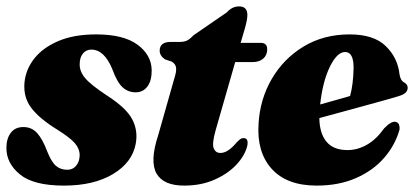

<svg xmlns="http://www.w3.org/2000/svg" viewBox="-25 -570 1297 600"><path d="M185.5 -39.5Q202.5 -39.5 213 -52.2Q223.5 -65 224 -84.5Q224 -105 209 -122.5Q194 -140 153 -165.5Q98 -199.5 72.8 -232.8Q47.5 -266 51.5 -312Q55.5 -353.5 82.5 -387.5Q109.5 -421.5 158 -442Q206.5 -462.5 275 -462.5Q361 -462.5 404.5 -430.5Q448 -398.5 449 -351.5Q449.5 -318 435.8 -299.8Q422 -281.5 399 -281.5Q375 -281.5 357.8 -297.5Q340.5 -313.5 325.5 -355Q300.5 -415 260.5 -415Q244 -415 234 -402.5Q224 -390 224 -369.5Q223.5 -347 241 -326Q258.5 -305 308.5 -272Q369.5 -233 388.2 -197.2Q407 -161.5 399 -120Q388 -62 328 -26Q268 10 175 10Q80 10 37.5 -24.8Q-5 -59.5 -5 -107.5Q-5 -137 8.8 -155Q22.5 -173 48 -173Q74 -173 91 -154.2Q108 -135.5 122.5 -97Q135.5 -64 149.8 -51.8Q164 -39.5 185.5 -39.5Z M511.5 -377.5 490.5 -384.5Q474 -396 474 -411.5Q474 -439 508.5 -439H536.5Q550 -439 558.8 -443Q567.5 -447 580 -460L684 -531.5Q700.5 -550 722 -550Q748 -550 748 -523.5Q748 -516 746.2 -506Q744.5 -496 740 -480.5L727 -436H790Q810 -436 810 -416Q810 -397.5 797.5 -386.8Q785 -376 764.5 -376H710L649 -163.5Q637 -121.5 642.8 -106.8Q648.5 -92 664 -92Q687.5 -92 715.5 -126Q723 -133.5 727 -136Q731 -138.5 736 -138.5Q752 -138.5 748 -115.5Q741 -85 714.5 -56.2Q688 -27.5 646 -8.8Q604 10 550.5 10Q485.5 10 464 -28Q442.5 -66 469.5 -148L519.5 -324Q527 -347 525.2 -358.8Q523.5 -370.5 511.5 -377.5Z M1223.5 -165Q1210 -116.5 1175.5 -76.8Q1141 -37 1087.5 -13.5Q1034 10 964.5 10Q871.5 10 824.2 -42.2Q777 -94.5 783 -183.5Q787.5 -260.5 824.5 -323.8Q861.5 -387 924 -424.8Q986.5 -462.5 1067.5 -462.5Q1143 -462.5 1180.5 -426Q1218 -389.5 1223.5 -337.5Q1226.5 -317.5 1239.5 -311.5Q1249 -305.5 1249 -295.5Q1249 -287.5 1242.8 -280.8Q1236.5 -274 1219 -269Q1198 -262.5 1156 -251Q1114 -239.5 1064.8 -226Q1015.5 -212.5 973 -201Q973.5 -153.5 995.2 -127.2Q1017 -101 1061 -101Q1092.5 -101 1121.8 -117.8Q1151 -134.5 1175.5 -169Q1198.5 -193 1212.5 -189Q1220 -186.5 1222.2 -179.8Q1224.5 -173 1223.5 -165ZM1053.5 -407.5Q1028.5 -407.5 1006 -361.8Q983.5 -316 975.5 -243.5Q1000.5 -250.5 1025.2 -257.5Q1050 -264.5 1069 -270Q1079 -306 1080 -358Q1080 -407.5 1053.5 -407.5Z"/></svg>

Font: Fraunces 144pt Soft Black
Style: Italic
Weight: 900
Italic angle: -16°
Version: Version 1.000;[b76b70a41]